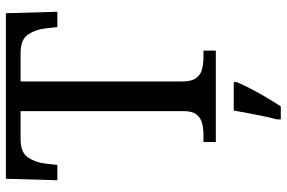

<svg xmlns="http://www.w3.org/2000/svg" viewBox="-181 -573 975 653"><g transform="rotate(-90 306.5 -246.5)"><path d="M150 0V-42H173Q195 -42 213.5 -46.5Q232 -51 243.5 -65.5Q255 -80 255 -109V-664H159Q115 -664 98 -639.5Q81 -615 77 -582L72 -539H20L25 -714H588L593 -539H541L536 -582Q532 -615 515 -639.5Q498 -664 453 -664H356V-114Q356 -83 367 -67.5Q378 -52 397 -47Q416 -42 438 -42H461V0ZM227 208Q233 186 238 161Q243 136 248 110.5Q253 85 257 61H354V71Q345 92 331 119Q317 146 301 173Q285 200 271 221H227Z"/></g></svg>

Font: Noto Serif Myanmar
Style: Regular
Weight: 400
Designer: Ben Mitchell and the Monotype Design Team
Foundry: Monotype Imaging Inc.
Version: Version 2.106